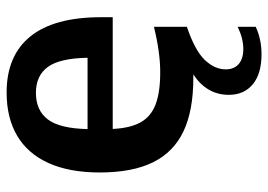

<svg xmlns="http://www.w3.org/2000/svg" viewBox="-135 -459 810 580"><g transform="rotate(-90 270.0 -169.0)"><path d="M508 -233.5H170.5Q173 -180.5 190.5 -149.2Q208 -118 244.5 -104Q281 -90 342 -90Q402 -90 479 -109V-9.5Q407 15 378.8 44.8Q350.5 74.5 350.5 108Q350.5 133 366.5 147Q382.5 161 412 161Q443.5 161 479 144V198.5Q441.5 216 396 216Q337 216 305.2 189.5Q273.5 163 273.5 117Q273.5 51 335 10H324Q226.5 10 163.8 -19.5Q101 -49 70 -111.2Q39 -173.5 39 -273Q39 -364.5 67.5 -427.5Q96 -490.5 150 -522.2Q204 -554 280.5 -554Q392 -554 450 -482.2Q508 -410.5 508 -269ZM170 -309.5H385.5Q384 -393.5 357.8 -429.5Q331.5 -465.5 279.5 -465.5Q226.5 -465.5 199.2 -429.5Q172 -393.5 170 -309.5Z"/></g></svg>

Font: Encode Sans SemiBold
Style: Regular
Weight: 600
Designer: Multiple Designers
Foundry: Impallari Type
Version: Version 2.000